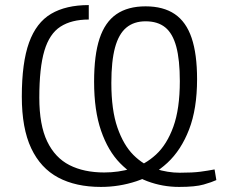

<svg xmlns="http://www.w3.org/2000/svg" viewBox="-20 -725 893 757"><path d="M330 -648Q262 -648 218.5 -620Q175 -592 155 -525Q135 -458 135 -340Q135 -232 166 -167.5Q197 -103 254 -74Q311 -45 391 -45Q447 -45 499.5 -60.5Q552 -76 595 -115.5Q638 -155 663.5 -225.5Q689 -296 689 -405Q689 -489 675 -541Q661 -593 631.5 -617Q602 -641 554 -641Q508 -641 478 -616Q448 -591 433.5 -537.5Q419 -484 419 -398Q419 -291 443 -222Q467 -153 506 -114Q545 -75 593 -59.5Q641 -44 689 -44Q740 -44 770 -48Q800 -52 826 -57L833 -15Q816 -7 783 2.5Q750 12 686 12Q621 12 561 -10.5Q501 -33 453.5 -81.5Q406 -130 378.5 -209.5Q351 -289 351 -403Q351 -508 372.5 -573Q394 -638 439 -669Q484 -700 554 -700Q624 -700 669 -669.5Q714 -639 735.5 -575.5Q757 -512 757 -413Q757 -296 725.5 -214.5Q694 -133 640 -83Q586 -33 518 -10.5Q450 12 378 12Q279 12 209.5 -25Q140 -62 103 -140.5Q66 -219 66 -344Q66 -478 94.5 -557Q123 -636 181.5 -670.5Q240 -705 330 -705Z"/></svg>

Font: Exo 2 Light
Style: Regular
Weight: 300
Designer: Natanael Gama
Foundry: Natanael Gama
Version: Version 2.010